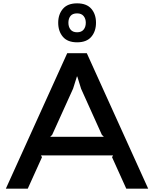

<svg xmlns="http://www.w3.org/2000/svg" viewBox="-20 -1128 921 1148"><path d="M554 -992Q554 -941 526 -908Q498 -875 441 -875Q384 -875 356 -908Q328 -941 328 -992Q328 -1042 356 -1075Q384 -1108 441 -1108Q498 -1108 526 -1075.5Q554 -1043 554 -992ZM866 0H735L650 -188L656 -199H225L231 -188L146 0H15L382 -810H499ZM493 -992Q493 -1016 480 -1032Q467 -1048 441 -1048Q414 -1048 401.5 -1032.5Q389 -1017 389 -992Q389 -967 402 -951Q415 -935 441 -935Q467 -935 480 -951Q493 -967 493 -992ZM601 -310 589 -322 465 -597 442 -671H440L417 -598L292 -322L280 -310Z"/></svg>

Font: Sinkin Sans 500 Medium
Style: 500 Medium
Weight: 500
Designer: Keith Bates
Foundry: K-Type
Version: Sinkin Sans (version 1.0)  by Keith Bates   •   © 2014   www